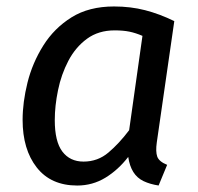

<svg xmlns="http://www.w3.org/2000/svg" viewBox="-20 -559 609 591"><path d="M331 -539.1Q382 -539.1 426.7 -527.6Q471.4 -516.1 516.5 -494L462.6 -120.5Q458.6 -92.5 464 -77Q469.5 -61.6 494.5 -51.6L468.2 12Q442.1 8.1 422 -1.4Q402 -11 390.4 -29.5Q378.8 -48 374.7 -76Q343.8 -36 304.3 -11.9Q264.8 12.1 217.7 12.1Q136.7 12.1 93.1 -43.5Q49.6 -99 49.6 -190.1Q49.6 -244.1 64.6 -304.6Q79.7 -365.2 113.2 -418.7Q146.7 -472.2 200.3 -505.7Q253.9 -539.1 331 -539.1ZM332.9 -465.5Q283.1 -465.5 247.7 -439.6Q212.3 -413.6 190.4 -371.7Q168.5 -329.8 158.6 -281.4Q148.6 -233 148.6 -189.1Q148.6 -123.3 172 -92.4Q195.4 -61.6 237.2 -61.6Q280.9 -61.6 313.8 -89.5Q346.7 -117.3 377.5 -158.2L418.5 -448.6Q397.6 -457.6 378.2 -461.6Q358.8 -465.5 332.9 -465.5Z"/></svg>

Font: Fira Sans Variable
Style: Italic
Weight: 397
Italic angle: -8°
Designer: Carrois Corporate & Edenspiekermann AG
Foundry: Carrois Corporate GbR & Edenspiekermann AG
Version: Version 4.202